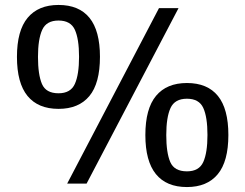

<svg xmlns="http://www.w3.org/2000/svg" viewBox="-20 -742 992 776"><path d="M384 -512.5Q384 -405 341 -353.5Q298 -302 216.5 -302Q134 -302 91.2 -354.2Q48.5 -406.5 48.5 -512Q48.5 -618.5 91.8 -670.2Q135 -722 216.5 -722Q299.5 -722 341.8 -669.8Q384 -617.5 384 -512.5ZM701.5 -709 330 0H251.5L622.5 -709ZM903 -196.5Q903 -89.5 860 -37.8Q817 14 735.5 14Q652.5 14 610 -38.5Q567.5 -91 567.5 -196Q567.5 -303 610.8 -354.8Q654 -406.5 735.5 -406.5Q818.5 -406.5 860.8 -354.2Q903 -302 903 -196.5ZM299.5 -512.5Q299.5 -584.5 282.5 -621.8Q265.5 -659 216.5 -659Q167.5 -659 150.5 -621.2Q133.5 -583.5 133.5 -512Q133.5 -440.5 149.5 -402.8Q165.5 -365 216.5 -365Q265.5 -365 282.5 -402.8Q299.5 -440.5 299.5 -512.5ZM818.5 -196.5Q818.5 -269 801.5 -306Q784.5 -343 735.5 -343Q686.5 -343 669.2 -305.5Q652 -268 652 -196Q652 -124.5 668.2 -87Q684.5 -49.5 735.5 -49.5Q784.5 -49.5 801.5 -87Q818.5 -124.5 818.5 -196.5Z"/></svg>

Font: Myanmar Ethnic
Style: Regular
Weight: 400
Designer: Khon Soe Zaw Thu
Foundry: PaOh Unicode khonsoezawthu@gmail.com and @hotmail.com
Version: Version 1.01 September 27, 2016